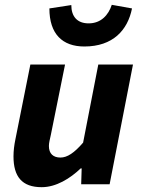

<svg xmlns="http://www.w3.org/2000/svg" viewBox="-20 -765 586 797"><path d="M153 12C213 12 271 -24 315 -66H319L317 0H435L532 -497H388L325 -173C288 -130 259 -111 231 -111C201 -111 183 -127 183 -159C183 -172 187 -186 191 -205L250 -497H106L44 -187C39 -163 36 -139 36 -116C36 -32 71 12 153 12ZM330 -572C449 -572 510 -640 528 -730L444 -745C430 -702 399 -668 348 -668C300 -668 276 -697 276 -744L185 -730C185 -624 239 -572 330 -572Z"/></svg>

Font: Source Sans Pro
Style: Bold Italic
Weight: 700
Italic angle: -11°
Designer: Paul D. Hunt
Foundry: Adobe Systems Incorporated
Version: Version 3.006;hotconv 1.0.111;makeotfexe 2.5.65597